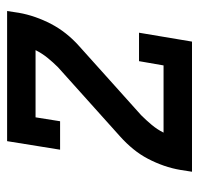

<svg xmlns="http://www.w3.org/2000/svg" viewBox="-30 -530 560 540"><g transform="rotate(90 250.0 -260.0)"><path d="M11 0 16 -33Q20 -56 28 -79Q36 -102 47.5 -124Q59 -146 74.5 -165.5Q90 -185 109 -202L207 -290L304 -377Q318 -391 331 -406.5Q344 -422 353 -440H164L152 -371H72L97 -520H463L458 -488Q454 -464 446 -441Q438 -418 426.5 -396Q415 -374 399 -354.5Q383 -335 364 -318L169 -143Q155 -129 142.5 -113.5Q130 -98 121 -80H310L321 -149H401L377 0Z"/></g></svg>

Font: Iosevka Curly Slab Medium
Style: Italic
Weight: 500
Italic angle: -9°
Monospace: yes
Designer: Belleve Invis
Foundry: Belleve Invis
Version: Version 22.1.2; ttfautohint (v1.8.4)